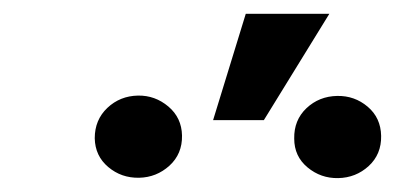

<svg xmlns="http://www.w3.org/2000/svg" viewBox="-20 -864 566 275"><path d="M285.2 -691.9 332 -844.2H451.7L357.9 -691.9ZM115.7 -666Q115.7 -692.4 133.8 -709.5Q151.9 -726.6 177.7 -727.1Q202.1 -727.5 221.2 -711.4Q240.2 -695.3 240.7 -669.9Q241.2 -643.6 222.7 -626.7Q204.1 -609.9 179.2 -609.4Q153.8 -608.9 135 -624.8Q116.2 -640.6 115.7 -666ZM401.4 -665.5Q400.9 -691.9 418.9 -709Q437 -726.1 462.9 -726.6Q487.8 -727.1 506.6 -711.2Q525.4 -695.3 525.9 -669.4Q526.4 -643.1 508.1 -626.2Q489.7 -609.4 464.4 -608.9Q439.5 -608.4 420.4 -624.3Q401.4 -640.1 401.4 -665.5Z"/></svg>

Font: Roboto SemiBold
Style: Italic
Weight: 600
Designer: Christian Robertson
Foundry: Google
Version: Version 3.009; 2024